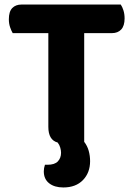

<svg xmlns="http://www.w3.org/2000/svg" viewBox="-20 -626 590 846"><path d="M351 -480V-1Q365 17 371 39Q377 61 377 84Q377 135 345.5 167.5Q314 200 259 200Q220 200 196.5 181.5Q173 163 173 129Q173 115 178 100H189Q221 100 235 85Q249 70 249 47Q249 37 245.5 24.5Q242 12 234 2Q193 -9 193 -67V-480H36Q30 -490 24.5 -506Q19 -522 19 -541Q19 -575 34 -590.5Q49 -606 75 -606H512Q519 -596 524 -580Q529 -564 529 -545Q529 -512 514 -496Q499 -480 473 -480Z"/></svg>

Font: Baloo Chettan 2
Style: Bold
Weight: 700
Designer: Maithili Shingre, Unnati Kotecha and Ek Type
Foundry: Ek Type
Version: Version 1.640;hotconv 1.0.111;makeotfexe 2.5.65597; ttfautoh